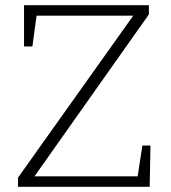

<svg xmlns="http://www.w3.org/2000/svg" viewBox="-20 -715 653 735"><path d="M49 0V-35L490 -655H120L104 -537H72V-695H550V-660L112 -40H507L525 -158H556L553 0Z"/></svg>

Font: Bitter Light
Style: Regular
Weight: 300
Designer: Sol Matas, and Bitter project Authors
Foundry: Sol Matas
Version: Version 2.001